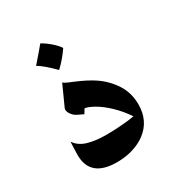

<svg xmlns="http://www.w3.org/2000/svg" viewBox="-128 -588 644 686"><g transform="rotate(-30 194.5 -244.5)"><path d="M329 -133Q329 -65 278 -27Q257 -11 226.5 -1.5Q196 8 160 8Q50 8 50 -85Q50 -100 51 -116.5Q52 -133 52 -139Q68 -115 99.5 -105.5Q131 -96 176 -96Q204 -96 238 -98.5Q272 -101 292 -105Q270 -138 243 -163.5Q216 -189 192 -202.5Q168 -216 155 -217L144 -199L119 -211Q107 -217 98.5 -230Q90 -243 94 -253L132 -337Q137 -332 150 -326.5Q163 -321 168 -319Q216 -299 244 -280Q281 -255 305 -218Q329 -181 329 -133ZM197 -442Q188 -429 176 -414Q164 -399 145 -381Q104 -422 81 -435Q123 -483 134 -497Q151 -488 169.5 -472Q188 -456 197 -442Z"/></g></svg>

Font: Katibeh
Style: Regular
Weight: 400
Designer: Arabic design by Kourosh Beigpour, Latin design by Eduardo Tunni, engineering by Lasse Fister
Version: Version 1.0010g